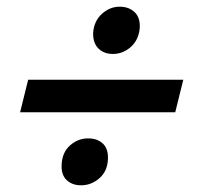

<svg xmlns="http://www.w3.org/2000/svg" viewBox="-20 -583 604 573"><path d="M40 -248 64 -345H527L503 -248ZM222 -30Q195 -30 178.5 -46Q162 -62 164 -93Q166 -129 189.5 -149.5Q213 -170 243 -170Q271 -170 287.5 -154Q304 -138 302 -106Q300 -71 276 -50.5Q252 -30 222 -30ZM317 -422Q290 -422 273.5 -438.5Q257 -455 258 -486Q261 -521 284.5 -542Q308 -563 337 -563Q365 -563 382 -546.5Q399 -530 397 -499Q394 -464 370.5 -443Q347 -422 317 -422Z"/></svg>

Font: Ubuntu Sans SemiBold
Style: Italic
Weight: 600
Italic angle: -13.5°
Designer: Dalton Maag Ltd
Foundry: Dalton Maag Ltd
Version: Version 1.006